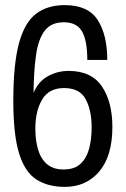

<svg xmlns="http://www.w3.org/2000/svg" viewBox="-20 -718 491 750"><path d="M233 12Q167 12 122 -17Q77 -46 54.5 -119Q32 -192 32 -324Q32 -467 54 -548.5Q76 -630 120.5 -664Q165 -698 233 -698Q324 -698 361.5 -640Q399 -582 399 -484H321Q321 -559 300.5 -595Q280 -631 229 -631Q180 -631 155 -598.5Q130 -566 121 -504.5Q112 -443 111 -355Q129 -399 166.5 -420Q204 -441 248 -441Q337 -441 378 -380.5Q419 -320 419 -222Q419 -109 368 -48.5Q317 12 233 12ZM228 -56Q271 -56 294.5 -78Q318 -100 328 -137Q338 -174 338 -221Q338 -286 315 -330Q292 -374 230 -374Q171 -374 144.5 -329Q118 -284 118 -215Q118 -171 128.5 -134.5Q139 -98 163.5 -77Q188 -56 228 -56Z"/></svg>

Font: Archivo Condensed
Style: Regular
Weight: 400
Width: 3
Designer: Hector Gatti
Foundry: Omnibus-Type
Version: Version 2.001; ttfautohint (v1.8.3)